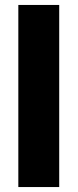

<svg xmlns="http://www.w3.org/2000/svg" viewBox="-20 -734 313 775"><path d="M219 -714V21H54V-714Z"/></svg>

Font: Repo ExtraBold
Style: Bold
Weight: 700
Designer: Stefan Peev
Foundry: Context Ltd
Version: Version 1.502